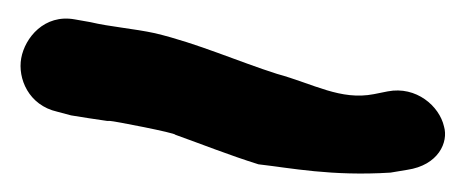

<svg xmlns="http://www.w3.org/2000/svg" viewBox="-20 -66 506 208"><path d="M3 -3C-1 19 11 48 42 55L57 59C69 61 82 63 96 65H99C103 65 170 78 170 80C198 90 228 102 260 112C295 116 339 125 403 121L421 118C455 113 466 88 461 71C456 49 431 27 400 33L385 36C349 43 320 25 280 14C239 1 194 -19 148 -30C125 -35 99 -37 78 -42L61 -45C28 -51 7 -25 3 -3Z"/></svg>

Font: Stray Cat
Style: ExBlkCn
Weight: 1000
Version: Version 1.0